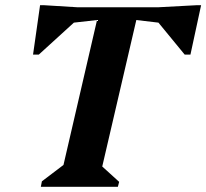

<svg xmlns="http://www.w3.org/2000/svg" viewBox="-20 -718 793 738"><path d="M137 0 141 -21 224 -84 353 -641 264 -631 129 -508H107L134 -698H149L279 -690H587L736 -698H753L712 -508H690L589 -631L504 -641L373 -78L438 -19L433 0Z"/></svg>

Font: Platypi SemiBold
Style: Italic
Weight: 600
Italic angle: -13°
Designer: David Sargent
Foundry: Bolt Cutter Type
Version: Version 1.200; ttfautohint (v1.8.4.7-5d5b)